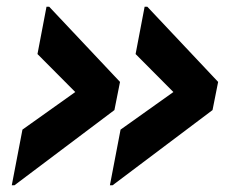

<svg xmlns="http://www.w3.org/2000/svg" viewBox="-20 -589 676 562"><path d="M301.7 -46.8 332.9 -209.6 487.5 -319.6 376.9 -430.8 403.3 -569.2H411.3L618.5 -349.2L602.1 -266.8L309.7 -46.8ZM14.5 -46.8 45.7 -209.6 200.3 -319.6 89.7 -430.8 116.1 -569.2H124.1L331.3 -349.2L314.9 -266.8L22.5 -46.8Z"/></svg>

Font: Kufam
Style: Italic
Weight: 400
Italic angle: -11°
Designer: Artur Schmal
Foundry: Original Type
Version: Version 1.301; ttfautohint (v1.8.3)